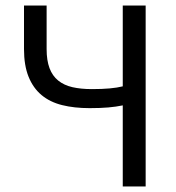

<svg xmlns="http://www.w3.org/2000/svg" viewBox="-20 -676 638 696"><path d="M425 0V-294Q401 -289 372.5 -286.5Q344 -284 305 -284Q249 -284 205 -295Q161 -306 130.5 -331.5Q100 -357 83.5 -398Q67 -439 67 -498V-656H149V-498Q149 -457 159.5 -429Q170 -401 191 -384Q212 -367 242.5 -360Q273 -353 313 -353Q350 -353 377.5 -355.5Q405 -358 425 -363V-656H508V0Z"/></svg>

Font: CV Source Sans
Style: Regular
Weight: 400
Designer: Paul D. Hunt
Foundry: Adobe Systems Incorporated
Version: Version 3.001